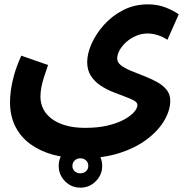

<svg xmlns="http://www.w3.org/2000/svg" viewBox="-20 -497 861 883"><path d="M350 366Q308 366 279 336.5Q250 307 250 266Q250 225 279 195.5Q308 166 350 166Q391 166 420.5 195.5Q450 225 450 266Q450 307 420.5 336.5Q391 366 350 366ZM349 300Q365 300 375.5 290.5Q386 281 386 266Q386 250 375.5 240.5Q365 231 349 231Q334 231 323.5 241Q313 251 313 266Q313 281 323.5 290.5Q334 300 349 300ZM26 -28Q26 -51 30 -82Q34 -113 45 -152.5Q56 -192 78 -241L201 -198Q190 -167 182 -141.5Q174 -116 170 -94.5Q166 -73 166 -52Q166 -22 179 4Q192 30 218 49.5Q244 69 282.5 80Q321 91 372 91Q430 91 474.5 80.5Q519 70 549.5 53.5Q580 37 596 19Q612 1 612 -14Q612 -26 595.5 -35Q579 -44 552.5 -53.5Q526 -63 496.5 -75Q467 -87 440.5 -105Q414 -123 397.5 -149Q381 -175 381 -212Q381 -250 401 -295.5Q421 -341 458 -382.5Q495 -424 546.5 -450.5Q598 -477 660 -477Q704 -477 740.5 -463Q777 -449 802 -431L750 -314Q729 -328 705 -335.5Q681 -343 659 -343Q631 -343 605.5 -332Q580 -321 560.5 -303.5Q541 -286 530 -266Q519 -246 519 -228Q519 -210 536.5 -196.5Q554 -183 582 -171.5Q610 -160 641 -148Q672 -136 700 -121Q728 -106 745.5 -85Q763 -64 763 -34Q763 9 736.5 55.5Q710 102 658 142Q606 182 530.5 206.5Q455 231 356 231Q284 231 224 214.5Q164 198 119.5 165.5Q75 133 50.5 84.5Q26 36 26 -28Z"/></svg>

Font: Noto Sans
Style: Bold
Weight: 700
Designer: Monotype Design Team
Foundry: Monotype Imaging Inc.
Version: Version 2.000;GOOG;noto-source:20170915:90ef993387c0; ttfaut